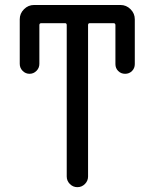

<svg xmlns="http://www.w3.org/2000/svg" viewBox="-20 -775 616 774"><path d="M341.8 -681.6Q335 -681.6 335 -673.8V-63.5Q335 -45.9 322.3 -33.2Q309.6 -20.5 292 -20.5Q274.4 -20.5 261.7 -33.2Q249 -45.9 249 -63.5V-673.8Q249 -681.6 242.2 -681.6H146.5Q138.7 -681.6 138.7 -673.8V-517.6Q138.7 -501 127 -489.3Q115.2 -477.5 99.1 -477.5Q83 -477.5 71.3 -489.3Q59.6 -501 59.6 -517.6V-697.3Q59.6 -720.7 76.7 -737.8Q93.8 -754.9 117.2 -754.9H465.8Q489.3 -754.9 506.3 -737.8Q523.4 -720.7 523.4 -697.3V-516.6Q523.4 -500 512.2 -488.8Q501 -477.5 484.4 -477.5Q467.8 -477.5 456.5 -488.8Q445.3 -500 445.3 -516.6V-673.8Q445.3 -681.6 437.5 -681.6Z"/></svg>

Font: Gen Jyuu Gothic P Regular
Style: Regular
Weight: 400
Designer: [Source Han Sans]
Ryoko NISHIZUKA  (kana & ideographs); Paul D. Hunt (Latin, Greek & Cyrillic); Wenlong ZHANG  (bopomofo
Version: Version 1.002.20150607